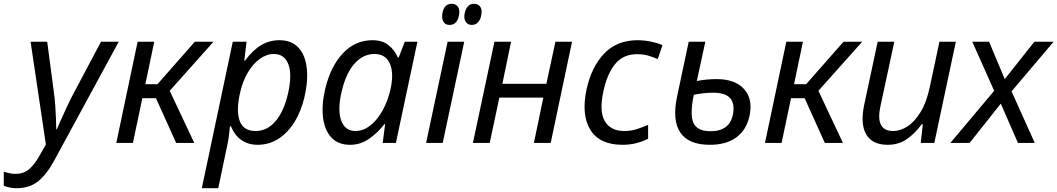

<svg xmlns="http://www.w3.org/2000/svg" viewBox="-105 -757 5601 1017"><path d="M-19 240Q-36 240 -54.5 236Q-73 232 -85 227V152Q-71 157 -55 160.5Q-39 164 -23 164Q19 164 48 140Q77 116 103 70L138 8L57 -536H145L180 -271Q185 -239 187.5 -200.5Q190 -162 191.5 -127.5Q193 -93 193 -72H196Q203 -88 217 -120Q231 -152 247 -186Q263 -220 274 -242L430 -536H524L184 90Q144 165 98 202.5Q52 240 -19 240Z M511 0 624 -536H712L665 -311H729L927 -536H1026L794 -276L924 0H828L721 -237H649L599 0Z M964 240 1128 -536H1201L1189 -436H1193Q1234 -492 1278.5 -518Q1323 -544 1374 -544Q1439 -544 1475 -505.5Q1511 -467 1519.5 -399.5Q1528 -332 1508 -244Q1490 -167 1454 -109.5Q1418 -52 1368.5 -21Q1319 10 1260 10Q1160 10 1118 -88H1113Q1112 -72 1108 -41.5Q1104 -11 1100 7L1051 240ZM1249 -63Q1310 -63 1354.5 -115Q1399 -167 1421 -263Q1443 -362 1422.5 -416.5Q1402 -471 1345 -471Q1307 -471 1271 -445Q1235 -419 1207.5 -372.5Q1180 -326 1166 -263Q1145 -168 1165 -115.5Q1185 -63 1249 -63Z M1749 10Q1686 10 1650 -29Q1614 -68 1606 -135.5Q1598 -203 1618 -288Q1647 -407 1712 -475.5Q1777 -544 1868 -544Q1921 -544 1953.5 -517.5Q1986 -491 2002 -453H2007L2039 -536H2106L1992 0H1922L1935 -99H1931Q1897 -55 1851 -22.5Q1805 10 1749 10ZM1778 -63Q1835 -63 1884.5 -119Q1934 -175 1959 -266Q1984 -361 1961.5 -416.5Q1939 -472 1877 -471Q1816 -470 1771 -418Q1726 -366 1704 -269Q1682 -173 1702.5 -118Q1723 -63 1778 -63Z M2277 -625Q2253 -625 2243.5 -642Q2234 -659 2238 -685Q2247 -737 2287 -737Q2310 -737 2321 -720.5Q2332 -704 2326 -675Q2322 -652 2309.5 -638.5Q2297 -625 2277 -625ZM2394 -625Q2372 -625 2361.5 -642Q2351 -659 2356 -685Q2367 -737 2405 -737Q2428 -737 2439 -721Q2450 -705 2444 -676Q2440 -653 2427 -639Q2414 -625 2394 -625ZM2152 0 2266 -536H2354L2240 0Z M2400 0 2514 -536H2602L2556 -313H2789L2837 -536H2925L2812 0H2723L2773 -240H2540L2489 0Z M3192 10Q3071 10 3022 -69.5Q2973 -149 3002 -284Q3028 -403 3095.5 -473.5Q3163 -544 3272 -544Q3306 -544 3341 -537Q3376 -530 3404 -518L3379 -444Q3359 -453 3331.5 -461.5Q3304 -470 3269 -470Q3196 -470 3153.5 -418Q3111 -366 3091 -273Q3068 -166 3099 -114.5Q3130 -63 3202 -63Q3236 -63 3266.5 -72.5Q3297 -82 3328 -96V-22Q3300 -8 3266.5 1Q3233 10 3192 10Z M3655 10Q3542 10 3498.5 -55Q3455 -120 3481 -244L3543 -536H3631L3586 -328Q3638 -338 3691 -338Q3789 -338 3836.5 -285Q3884 -232 3865 -143Q3849 -69 3795.5 -29.5Q3742 10 3655 10ZM3673 -266Q3650 -266 3621.5 -263Q3593 -260 3570 -255Q3548 -148 3568.5 -105Q3589 -62 3659 -62Q3762 -62 3778 -155Q3797 -266 3673 -266Z M3947 0 4060 -536H4148L4101 -311H4165L4363 -536H4462L4230 -276L4360 0H4264L4157 -237H4085L4035 0Z M4597 10Q4515 10 4483 -45.5Q4451 -101 4473 -204L4544 -536H4632L4559 -196Q4544 -128 4561.5 -95.5Q4579 -63 4626 -63Q4663 -63 4701 -87Q4739 -111 4771.5 -164Q4804 -217 4822 -305L4871 -536H4958L4844 0H4772L4783 -99H4778Q4733 -41 4691.5 -15.5Q4650 10 4597 10Z M4929 0 5161 -276 5045 -536H5134L5217 -338L5374 -536H5476L5253 -273L5376 0H5287L5196 -208L5031 0Z"/></svg>

Font: Noto Sans
Style: Italic
Weight: 400
Italic angle: -12°
Designer: Monotype Design Team
Foundry: Monotype Imaging Inc.
Version: Version 2.013; ttfautohint (v1.8.4.7-5d5b)